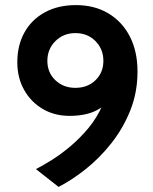

<svg xmlns="http://www.w3.org/2000/svg" viewBox="-20 -734 602 754"><path d="M210 0 121 -70Q147 -83 183 -105.5Q219 -128 257 -160Q295 -192 328 -232Q361 -272 381.5 -319Q402 -366 402 -419L438 -375Q412 -332 368 -305.5Q324 -279 253 -279Q194 -279 148 -306Q102 -333 75 -380.5Q48 -428 48 -490Q48 -556 76 -606.5Q104 -657 156 -685.5Q208 -714 278 -714Q351 -714 405.5 -681.5Q460 -649 490 -590.5Q520 -532 520 -453Q520 -371 491.5 -300Q463 -229 416.5 -170.5Q370 -112 315.5 -69Q261 -26 210 0ZM276 -389Q324 -389 355 -419Q386 -449 386 -495Q386 -541 355 -572.5Q324 -604 276 -604Q229 -604 197.5 -572.5Q166 -541 166 -495Q166 -449 197.5 -419Q229 -389 276 -389Z"/></svg>

Font: Cabin VF Beta
Style: Regular
Weight: 400
Designer: Pablo Impallari
Foundry: Pablo Impallari. http://www.impallari.com Igino Marini. http://www.ikern.com
Version: Version 2.200